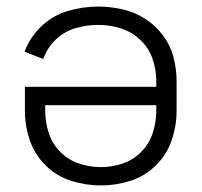

<svg xmlns="http://www.w3.org/2000/svg" viewBox="-20 -558 615 586"><path d="M288 8Q242 8 197.5 -6Q153 -20 119.5 -53Q86 -86 71 -130Q56 -174 56 -220V-293H457V-310Q457 -345 445.5 -378.5Q434 -412 408 -436.5Q382 -461 348.5 -471.5Q315 -482 280 -482Q245 -482 210.5 -472Q176 -462 150 -437Q124 -412 112 -378L55 -400Q71 -444 106 -477.5Q141 -511 187 -524.5Q233 -538 280 -538Q317 -538 354 -529.5Q391 -521 422.5 -501Q454 -481 477 -450.5Q500 -420 509.5 -383.5Q519 -347 519 -310V-220Q519 -174 504 -130Q489 -86 455.5 -53Q422 -20 377.5 -6Q333 8 288 8ZM288 -48Q322 -48 354.5 -59Q387 -70 411.5 -95Q436 -120 446.5 -153Q457 -186 457 -220V-237H118V-220Q118 -186 128.5 -153Q139 -120 163.5 -95Q188 -70 220.5 -59Q253 -48 288 -48Z"/></svg>

Font: Jozsika Light
Style: Regular
Weight: 300
Monospace: yes
Designer: Belleve Invis
Foundry: Belleve Invis
Version: 2.1.0